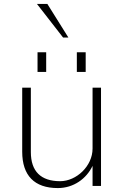

<svg xmlns="http://www.w3.org/2000/svg" viewBox="-20 -946 627 977"><path d="M494 -500H451V-190C451 -101 369 -24 286 -24C188 -24 137 -74 137 -172V-500H93V-174C93 -53 155 11 274 11C355 11 420 -37 451 -102V0H494ZM171 -580H215V-680H171ZM371 -580H416V-680H371ZM328 -755 221 -926H168L301 -755Z"/></svg>

Font: Perun ExtraLight
Style: Regular
Weight: 200
Foundry: Copyright (c) Stefan Peev, Context Ltd, 2016
Version: Version 1.089